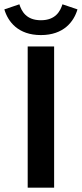

<svg xmlns="http://www.w3.org/2000/svg" viewBox="-55 -864 377 884"><path d="M-35 -820.8C-18.3 -764.2 28.3 -702.5 133.3 -702.5C238.3 -702.5 285 -764.2 301.7 -820.8L232.5 -844.2C222.5 -812.5 200.8 -770.8 133.3 -770.8C65.8 -770.8 44.2 -812.5 34.2 -844.2ZM72.5 0H194.2V-650H72.5Z"/></svg>

Font: Boon SemiBold
Style: Regular
Weight: 600
Designer: Sungsit Sawaiwan
Foundry: FontUni
Version: Version 2.0